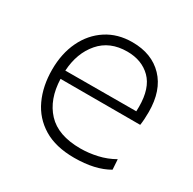

<svg xmlns="http://www.w3.org/2000/svg" viewBox="-120 -630 769 764"><g transform="rotate(30 264.0 -248.0)"><path d="M309.5 9.5Q224.5 9.5 168.8 -24.2Q113 -58 85.8 -116.8Q58.5 -175.5 58.5 -251Q58.5 -325 86 -382.2Q113.5 -439.5 163.8 -472.2Q214 -505 281.5 -505Q371 -505 423.5 -450.2Q476 -395.5 476 -296.5Q476 -261 472 -235.5H106Q109 -143 159.5 -89Q210 -35 312 -35Q350 -35 389 -43.8Q428 -52.5 463 -72.5L466 -26Q405.5 9.5 309.5 9.5ZM282.5 -462.5Q202.5 -462.5 156.8 -409.5Q111 -356.5 106 -273.5L431.5 -274.5Q432 -283.5 432 -295.5Q432 -380.5 390.8 -421.5Q349.5 -462.5 282.5 -462.5Z"/></g></svg>

Font: Commissioner ExtraLight
Style: Regular
Weight: 200
Designer: Kostas Bartsokas
Foundry: Kostas Bartsokas
Version: Version 1.000; ttfautohint (v1.8.3)